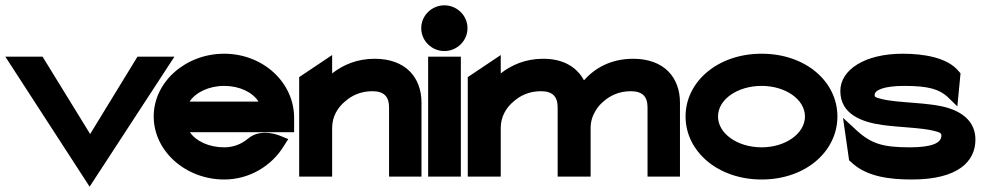

<svg xmlns="http://www.w3.org/2000/svg" viewBox="-38 -664 3695 722"><path d="M-18 -451 299 38 618 -451H479L301 -160L122 -451Z M540 -226C540 -95 661 11 805 11C900 11 984 -40 1030 -116L1046 -141L1019 -152C1019 -152 946 -186 895 -143C870 -122 840 -110 805 -110C748 -110 699 -133 676 -167H1068V-221C1068 -355 950 -462 805 -462C661 -462 540 -357 540 -226ZM675 -282C697 -316 747 -341 805 -341C863 -341 912 -317 934 -282Z M1087 0H1211V-183C1211 -226 1232 -260 1260 -283C1284 -304 1317 -321 1362 -321C1406 -321 1425 -301 1425 -260V0H1547V-278C1547 -372 1488 -443 1371 -443C1304 -443 1252 -420 1211 -388V-457L1087 -374Z M1546 -558C1546 -510 1586 -472 1633 -472C1680 -472 1720 -510 1720 -558C1720 -606 1680 -644 1633 -644C1586 -644 1546 -606 1546 -558ZM1572 0H1695V-451H1572Z M1721 0H1845V-183C1845 -226 1866 -260 1894 -283C1918 -304 1951 -321 1996 -321C2040 -321 2059 -301 2059 -260V0H2183V-183C2183 -209 2191 -231 2203 -250C2211 -263 2220 -273 2232 -283C2256 -304 2289 -321 2334 -321C2378 -321 2397 -301 2397 -260V0H2519V-278C2519 -372 2460 -443 2343 -443C2258 -443 2198 -407 2158 -362C2131 -412 2080 -443 2005 -443C1938 -443 1886 -420 1845 -388V-457L1721 -374Z M2540 -226C2540 -95 2661 11 2826 11C2992 11 3111 -95 3111 -226C3111 -357 2992 -462 2826 -462C2661 -462 2540 -357 2540 -226ZM2662 -226C2662 -290 2735 -341 2826 -341C2916 -341 2989 -290 2989 -226C2989 -162 2916 -110 2826 -110C2735 -110 2662 -162 2662 -226Z M3122 -322C3122 -234 3203 -205 3280 -194C3346 -185 3426 -184 3474 -172C3498 -166 3502 -163 3502 -154C3502 -127 3468 -110 3384 -110C3285 -110 3240 -122 3184 -173L3132 -221L3155 -61L3162 -55C3219 0 3305 11 3391 11C3565 11 3630 -57 3630 -139C3630 -206 3582 -240 3531 -257C3454 -281 3343 -275 3276 -292C3252 -298 3251 -300 3251 -307C3251 -325 3285 -341 3363 -341C3454 -341 3494 -328 3525 -300L3562 -264L3574 -388L3568 -395C3526 -448 3435 -462 3356 -462C3215 -462 3122 -402 3122 -322Z"/></svg>

Font: Charger Pro
Style: UltraExt
Weight: 900
Designer: Jasper
Foundry: Cannot Into Space Fonts
Version: Version 1.09